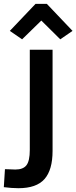

<svg xmlns="http://www.w3.org/2000/svg" viewBox="-100 -759 398 1000"><path d="M55.2 22V-500H173.8V26.9Q173.8 126 131.8 173.6Q89.8 221.2 -3.9 221.2Q-38.6 221.2 -80.1 215.8L-74.2 122.1Q-65.9 122.1 -46.6 123Q-27.3 124 -20 124Q20.5 124 37.8 101.6Q55.2 79.1 55.2 22ZM15.1 -554.2 -48.8 -598.1 85 -738.8H144L277.8 -598.1L213.9 -554.2L115.2 -651.9Z"/></svg>

Font: LT Hoop SemBd
Style: Regular
Weight: 600
Designer: Daniel Lyons
Foundry: LyonsType
Version: Version 1.000